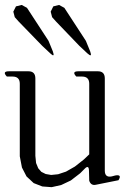

<svg xmlns="http://www.w3.org/2000/svg" viewBox="-27 -777 547 783"><path d="M400.4 -81.1Q400.4 -51.8 428.7 -57.6L443.4 -61.5Q471.7 -66.4 456.1 -42L363.3 -23.4Q343.8 -19.5 336.9 -40L335.9 -79.1Q335.9 -108.4 316.4 -86.9L299.8 -70.3L261.7 -41L222.7 -22.5L183.6 -13.7L145.5 -16.6L110.4 -30.3L81.1 -57.6L62.5 -93.8L53.7 -139.6V-435.5Q53.7 -464.8 24.4 -464.8H1Q-19.5 -486.3 9.8 -486.3H88.9Q117.2 -486.3 117.2 -457V-141.6L120.1 -112.3L128.9 -90.8L141.6 -76.2L159.2 -67.4L181.6 -63.5L210 -66.4L242.2 -77.1L278.3 -97.7L315.4 -127L336.9 -147.5V-435.5Q336.9 -464.8 307.6 -464.8H284.2Q263.7 -486.3 293 -486.3H372.1Q400.4 -486.3 400.4 -457ZM38.1 -751 61.5 -756.8 83 -745.1 170.9 -610.4 188.5 -567.4Q198.2 -540 177.7 -559.6L145.5 -589.8L48.8 -689.5L33.2 -707L27.3 -729.5ZM190.4 -751 213.9 -756.8 235.4 -745.1 323.2 -610.4 340.8 -567.4Q350.6 -540 329.1 -559.6L296.9 -589.8L201.2 -689.5L185.5 -707L179.7 -729.5Z"/></svg>

Font: B2 Hana
Style: Regular
Weight: 500
Version: 2020-08-05; (max)